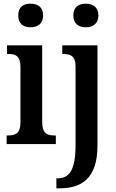

<svg xmlns="http://www.w3.org/2000/svg" viewBox="-20 -782 631 1042"><path d="M146 -634C183 -634 214 -652 214 -698C214 -745 183 -762 146 -762C107 -762 79 -745 79 -698C79 -652 107 -634 146 -634ZM446 -634C482 -634 514 -652 514 -698C514 -745 482 -762 446 -762C408 -762 378 -745 378 -698C378 -652 408 -634 446 -634ZM16 0H283V-47H273C235 -47 209 -59 209 -120V-536H18V-489H29C65 -489 91 -477 91 -420V-117C91 -59 64 -47 26 -47H16ZM286 240H302C423 240 509 187 509 8V-536H318V-489H323C360 -489 390 -480 390 -422V5C390 144 355 186 292 186H286Z"/></svg>

Font: Noto Serif Myanmar Condensed SemiBold
Style: Regular
Weight: 600
Width: 3
Designer: Ben Mitchell and the Monotype Design Team
Foundry: Monotype Imaging Inc.
Version: Version 2.106